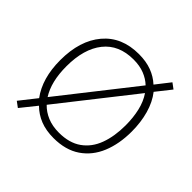

<svg xmlns="http://www.w3.org/2000/svg" viewBox="-150 -705 881 881"><g transform="rotate(45 290.5 -264.5)"><path d="M522 -265Q522 -185 496.5 -123Q471 -61 419 -25.5Q367 10 289 10Q240 10 202.5 -5Q165 -20 137 -48L76 28L49 8L113 -73Q58 -147 58 -265Q58 -392 120.5 -466Q183 -540 294 -540Q341 -540 377 -526.5Q413 -513 440 -488L494 -557L521 -537L464 -465Q493 -428 507.5 -376.5Q522 -325 522 -265ZM98 -265Q98 -165 137 -104L417 -460Q395 -481 364.5 -493Q334 -505 294 -505Q199 -505 148.5 -441.5Q98 -378 98 -265ZM482 -265Q482 -315 472 -358Q462 -401 440 -433L159 -76Q182 -52 214.5 -38.5Q247 -25 289 -25Q356 -25 399 -55.5Q442 -86 462 -140Q482 -194 482 -265Z"/></g></svg>

Font: Noto Sans Gujarati ExtraLight
Style: Regular
Weight: 200
Designer: Jelle Bosma - Monotype Design Team, Universal Thirst
Foundry: Monotype Imaging Inc.
Version: Version 2.106; ttfautohint (v1.8.4.7-5d5b)